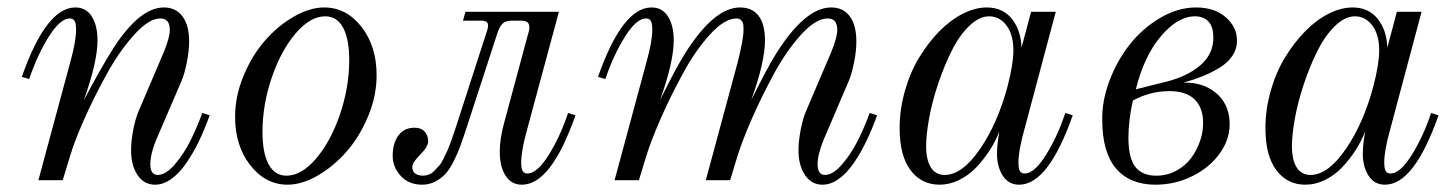

<svg xmlns="http://www.w3.org/2000/svg" viewBox="-20 -488 3939 520"><path d="M59.1 -273.9 39.1 -279.8Q105 -467.8 184.1 -467.8Q213.4 -467.8 228.8 -443.1Q244.1 -418.5 244.1 -378.9Q244.1 -320.3 207 -216.8Q254.9 -306.6 286.1 -356Q357.9 -467.8 423.8 -467.8Q456.1 -467.8 474.1 -443.8Q492.2 -419.9 492.2 -376Q492.2 -350.1 486.1 -319.6Q480 -289.1 472.2 -270L402.8 -108.9Q387.2 -70.8 387.2 -43Q387.2 -14.2 407.2 -14.2Q428.7 -14.2 453.4 -42.7Q478 -71.3 495.8 -107.2Q513.7 -143.1 527.8 -182.1L547.9 -175.8Q534.2 -137.7 518.8 -105.7Q503.4 -73.7 484.6 -46.4Q465.8 -19 444.1 -3.4Q422.4 12.2 399.9 12.2Q370.1 12.2 352.5 -13.9Q335 -40 335 -81.1Q335 -105.5 340.8 -136Q346.7 -166.5 355 -186L423.8 -347.2Q439.9 -386.7 439.9 -407.2Q439.9 -438 414.1 -438Q383.3 -438 343.5 -394Q303.7 -350.1 269.3 -287.8Q234.9 -225.6 208.3 -165.5Q181.6 -105.5 169.9 -65.9L149.9 0H84L170.9 -321.8Q186 -376 186 -408.2Q186 -424.3 182.1 -431.2Q178.2 -438 168.9 -438Q143.1 -438 111.8 -388.2Q80.6 -338.4 59.1 -273.9Z M755.9 -12.2Q796.9 -12.2 836.7 -59.3Q876.5 -106.4 901.1 -179.4Q925.8 -252.4 925.8 -325.2Q925.8 -382.3 909.2 -413.1Q892.6 -443.8 860.8 -443.8Q819.8 -443.8 780 -396.7Q740.2 -349.6 715.6 -276.6Q690.9 -203.6 690.9 -130.9Q690.9 -73.7 707.5 -43Q724.1 -12.2 755.9 -12.2ZM758.8 12.2Q699.2 12.2 658 -40.3Q616.7 -92.8 616.7 -171.9Q616.7 -227.5 639.6 -282.7Q662.6 -337.9 697.5 -377.9Q732.4 -418 775.6 -442.9Q818.8 -467.8 857.9 -467.8Q918 -467.8 959 -415.3Q1000 -362.8 1000 -284.2Q1000 -228.5 977.1 -173.3Q954.1 -118.2 919.2 -78.1Q884.3 -38.1 841.1 -12.9Q797.9 12.2 758.8 12.2Z M1344.7 -152.8 1409.7 -394Q1416 -412.1 1412.4 -422.1Q1408.7 -432.1 1390.6 -432.1H1366.7Q1349.1 -432.1 1340.6 -423.6Q1332 -415 1325.7 -394L1239.7 -129.9Q1231.4 -105 1225.3 -88.6Q1219.2 -72.3 1208.7 -51.3Q1198.2 -30.3 1187 -17.8Q1175.8 -5.4 1159.4 3.4Q1143.1 12.2 1123.5 12.2Q1086.9 12.2 1065.2 -11.7Q1043.5 -35.6 1043.5 -65.9Q1043.5 -99.6 1058.8 -120.8Q1074.2 -142.1 1102.5 -142.1Q1120.6 -142.1 1130.1 -131.6Q1139.6 -121.1 1139.6 -105Q1139.6 -90.8 1118.2 -69.3Q1096.7 -47.9 1096.7 -36.1Q1096.7 -28.3 1099.9 -23.2Q1103 -18.1 1108.2 -15.9Q1113.3 -13.7 1117.2 -12.9Q1121.1 -12.2 1124.5 -12.2Q1133.3 -12.2 1141.4 -15.1Q1149.4 -18.1 1156.5 -25.6Q1163.6 -33.2 1169.2 -39.1Q1174.8 -44.9 1181.2 -58.3Q1187.5 -71.8 1190.7 -78.1Q1193.8 -84.5 1200 -101.1Q1206.1 -117.7 1207.5 -122.3Q1209 -127 1214.8 -144L1296.9 -397.9Q1303.7 -416 1301 -424.1Q1298.3 -432.1 1282.7 -432.1H1233.9L1240.7 -456.1H1493.7L1406.7 -133.8Q1391.6 -79.6 1391.6 -47.9Q1391.6 -31.7 1395.5 -24.9Q1399.4 -18.1 1408.7 -18.1Q1434.6 -18.1 1465.8 -67.9Q1497.1 -117.7 1518.6 -182.1L1538.6 -175.8Q1472.7 12.2 1393.6 12.2Q1364.3 12.2 1348.9 -12.7Q1333.5 -37.6 1333.5 -77.1Q1333.5 -110.8 1344.7 -152.8Z M1619.6 -273.9 1599.6 -279.8Q1665.5 -467.8 1744.6 -467.8Q1773.9 -467.8 1789.3 -443.1Q1804.7 -418.5 1804.7 -378.9Q1804.7 -320.3 1767.6 -216.8Q1811 -304.7 1835 -342.8Q1913.6 -467.8 1984.4 -467.8Q2017.1 -467.8 2034.4 -445.3Q2051.8 -422.9 2051.8 -378.9Q2051.8 -320.3 2014.6 -216.8Q2058.1 -304.7 2082 -342.8Q2160.6 -467.8 2231.4 -467.8Q2263.7 -467.8 2281.5 -443.8Q2299.3 -419.9 2299.3 -376Q2299.3 -350.1 2293.2 -319.6Q2287.1 -289.1 2279.3 -270L2210.4 -108.9Q2194.3 -69.3 2194.3 -43Q2194.3 -14.2 2214.4 -14.2Q2235.8 -14.2 2260.5 -42.7Q2285.2 -71.3 2303.2 -107.2Q2321.3 -143.1 2335.4 -182.1L2355.5 -175.8Q2341.8 -137.7 2326.4 -105.7Q2311 -73.7 2292.2 -46.4Q2273.4 -19 2251.7 -3.4Q2230 12.2 2207.5 12.2Q2177.7 12.2 2160.2 -13.9Q2142.6 -40 2142.6 -81.1Q2142.6 -105.5 2148.4 -136Q2154.3 -166.5 2162.6 -186L2231.4 -347.2Q2247.6 -386.7 2247.6 -407.2Q2247.6 -438 2221.7 -438Q2189.5 -438 2149.7 -394.3Q2109.9 -350.6 2075.9 -287.8Q2042 -225.1 2016.1 -166Q1990.2 -106.9 1977.5 -65.9L1957.5 0H1891.6L1977.5 -317.9Q1993.7 -381.3 1993.7 -407.2Q1993.7 -417 1992.9 -422.4Q1992.2 -427.7 1987.5 -432.9Q1982.9 -438 1974.6 -438Q1942.4 -438 1902.6 -394.3Q1862.8 -350.6 1828.9 -287.8Q1794.9 -225.1 1769 -166Q1743.2 -106.9 1730.5 -65.9L1710.4 0H1644.5L1731.4 -321.8Q1746.6 -376 1746.6 -408.2Q1746.6 -424.3 1742.7 -431.2Q1738.8 -438 1729.5 -438Q1703.6 -438 1672.4 -388.2Q1641.1 -338.4 1619.6 -273.9Z M2772.5 -456.1H2839.4L2753.4 -133.8Q2738.3 -79.6 2738.3 -47.9Q2738.3 -31.7 2742.2 -24.9Q2746.1 -18.1 2755.4 -18.1Q2781.2 -18.1 2812.5 -67.9Q2843.8 -117.7 2865.2 -182.1L2885.3 -175.8Q2819.3 12.2 2740.2 12.2Q2711.4 12.2 2695.8 -12.2Q2680.2 -36.6 2680.2 -71.8Q2680.2 -94.7 2686.5 -131.8Q2675.8 -104.5 2659.9 -80.1Q2644 -55.7 2623.8 -34.4Q2603.5 -13.2 2577.6 -0.5Q2551.8 12.2 2524.4 12.2Q2475.6 12.2 2446 -27.1Q2416.5 -66.4 2416.5 -141.1Q2416.5 -191.4 2430.7 -241.5Q2444.8 -291.5 2469 -331.5Q2493.2 -371.6 2523.4 -402.6Q2553.7 -433.6 2587.4 -450.7Q2621.1 -467.8 2652.3 -467.8Q2695.8 -467.8 2720.5 -437Q2745.1 -406.2 2746.6 -358.9ZM2538.6 -14.2Q2585.9 -14.2 2634.3 -84.5Q2682.6 -154.8 2709.5 -256.8Q2724.6 -315.9 2724.6 -351.1Q2724.6 -394.5 2705.8 -419.2Q2687 -443.8 2659.2 -443.8Q2631.8 -443.8 2604.7 -417.5Q2577.6 -391.1 2557.4 -350.3Q2537.1 -309.6 2521 -261.7Q2504.9 -213.9 2496.6 -168.9Q2488.3 -124 2488.3 -91.8Q2488.3 -55.2 2501 -34.7Q2513.7 -14.2 2538.6 -14.2Z M3056.2 -246.1 3136.2 -266.1Q3197.3 -281.2 3232.4 -312.5Q3267.6 -343.8 3266.1 -389.2Q3265.6 -416.5 3252.4 -430.2Q3239.3 -443.8 3216.3 -443.8Q3169.9 -443.8 3124.3 -390.1Q3078.6 -336.4 3056.2 -246.1ZM3048.3 -215.8Q3036.1 -163.1 3036.1 -112.8Q3036.6 -58.6 3055.4 -35.4Q3074.2 -12.2 3111.3 -12.2Q3141.1 -12.2 3166.3 -25.9Q3191.4 -39.6 3207 -61.3Q3222.7 -83 3231 -108.6Q3239.3 -134.3 3238.3 -159.2Q3237.3 -198.2 3214.4 -219.7Q3191.4 -241.2 3147 -241.2Q3095.2 -241.2 3048.3 -215.8ZM3185.1 -264.2Q3237.3 -265.6 3272.2 -237.1Q3307.1 -208.5 3310.1 -160.2Q3313 -115.2 3285.4 -75.2Q3257.8 -35.2 3210.4 -11.5Q3163.1 12.2 3109.4 12.2Q3040.5 12.2 3003.2 -31Q2965.8 -74.2 2965.3 -161.1Q2963.9 -213.4 2984.6 -268.8Q3005.4 -324.2 3040 -367.9Q3074.7 -411.6 3122.6 -439.7Q3170.4 -467.8 3219.2 -467.8Q3269.5 -467.8 3299.8 -441.2Q3330.1 -414.6 3330.1 -378.9Q3330.6 -356 3317.6 -336.7Q3304.7 -317.4 3281.5 -303.7Q3258.3 -290 3235.8 -281Q3213.4 -272 3185.1 -264.2Z M3763.2 -456.1H3830.1L3744.1 -133.8Q3729 -79.6 3729 -47.9Q3729 -31.7 3732.9 -24.9Q3736.8 -18.1 3746.1 -18.1Q3772 -18.1 3803.2 -67.9Q3834.5 -117.7 3856 -182.1L3876 -175.8Q3810.1 12.2 3731 12.2Q3702.1 12.2 3686.5 -12.2Q3670.9 -36.6 3670.9 -71.8Q3670.9 -94.7 3677.2 -131.8Q3666.5 -104.5 3650.6 -80.1Q3634.8 -55.7 3614.5 -34.4Q3594.2 -13.2 3568.4 -0.5Q3542.5 12.2 3515.1 12.2Q3466.3 12.2 3436.8 -27.1Q3407.2 -66.4 3407.2 -141.1Q3407.2 -191.4 3421.4 -241.5Q3435.5 -291.5 3459.7 -331.5Q3483.9 -371.6 3514.2 -402.6Q3544.4 -433.6 3578.1 -450.7Q3611.8 -467.8 3643.1 -467.8Q3686.5 -467.8 3711.2 -437Q3735.8 -406.2 3737.3 -358.9ZM3529.3 -14.2Q3576.7 -14.2 3625 -84.5Q3673.3 -154.8 3700.2 -256.8Q3715.3 -315.9 3715.3 -351.1Q3715.3 -394.5 3696.5 -419.2Q3677.7 -443.8 3649.9 -443.8Q3622.6 -443.8 3595.5 -417.5Q3568.4 -391.1 3548.1 -350.3Q3527.8 -309.6 3511.7 -261.7Q3495.6 -213.9 3487.3 -168.9Q3479 -124 3479 -91.8Q3479 -55.2 3491.7 -34.7Q3504.4 -14.2 3529.3 -14.2Z"/></svg>

Font: Flanker Steampunk
Style: Italic
Weight: 400
Italic angle: -12°
Designer: Alexey Kryukov, Leonardo Di Lena
Foundry: Alexey Kryukov, Leonardo Di Lena
Version: 1.210